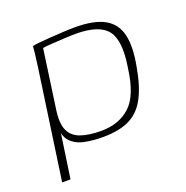

<svg xmlns="http://www.w3.org/2000/svg" viewBox="-98 -493 669 691"><g transform="rotate(-20 236.0 -147.5)"><path d="M26 107 86 -312Q90 -341 92.5 -362.5Q95 -384 95 -390Q103 -392 121 -394Q139 -396 163.5 -397.5Q188 -399 213.5 -400.5Q239 -402 260 -402Q334 -402 373.5 -379.5Q413 -357 423.5 -310.5Q434 -264 420 -192Q408 -122 385 -78.5Q362 -35 322.5 -15.5Q283 4 220 4Q181 4 148.5 -3Q116 -10 97 -31.5Q78 -53 80 -94L89 -106L58 107ZM222 -19Q290 -19 333 -58Q376 -97 389 -197Q406 -298 375.5 -338.5Q345 -379 254 -379Q238 -379 211.5 -377.5Q185 -376 160.5 -374.5Q136 -373 127 -371L95 -144Q88 -94 101 -67Q114 -40 145.5 -29.5Q177 -19 222 -19Z"/></g></svg>

Font: Genos ExtraLight
Style: Italic
Weight: 250
Italic angle: -8°
Designer: Robert E. Leuschke
Foundry: Robert E. Leuschke
Version: Version 1.010